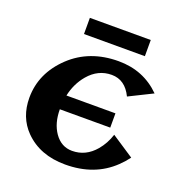

<svg xmlns="http://www.w3.org/2000/svg" viewBox="-128 -806 874 926"><g transform="rotate(20 309.5 -343.0)"><path d="M176.8 -695.8H489.3V-612.8H176.8ZM306.2 9.8Q176.3 9.8 98.1 -69.3Q34.2 -134.3 34.2 -234.4Q34.2 -360.4 133.8 -455.1Q231 -546.9 379.4 -546.9Q507.8 -546.9 594.7 -460L474.6 -400.4Q439.5 -473.6 370.6 -473.6Q300.8 -473.6 252 -416Q212.4 -369.1 198.7 -305.2H450.2V-231.9H191.4Q191.4 -160.6 224.6 -112.8Q259.3 -63.5 314.9 -63.5Q384.8 -63.5 433.6 -121.1Q464.8 -158.2 480 -206.1L594.7 -130.4Q576.2 -105.5 551.8 -82Q456.1 9.8 306.2 9.8Z"/></g></svg>

Font: Klaudia
Style: Bold
Weight: 700
Designer: Wojciech Kalinowski "wmk69" (wmk69@o2.pl)
Foundry: Wojciech Kalinowski "wmk69" (wmk69@o2.pl)
Version: Version 3.1.0; 2021-05-10